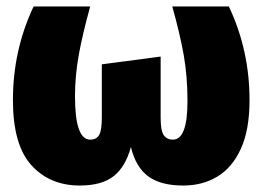

<svg xmlns="http://www.w3.org/2000/svg" viewBox="-20 -554 812 594"><path d="M547 20Q477 20 438.5 -8.5Q400 -37 385 -99Q368 -37 331 -8.5Q294 20 227 20Q134 20 77 -43Q20 -106 20 -244Q20 -399 84 -534H259Q235 -447 223.5 -383Q212 -319 212 -256Q212 -122 259 -122Q278 -122 286.5 -136Q295 -150 295 -190V-355L477 -379V-190Q477 -150 486.5 -136Q496 -122 515 -122Q560 -122 560 -241Q560 -318 548.5 -383Q537 -448 513 -534H688Q752 -399 752 -244Q752 -153 725.5 -94.5Q699 -36 653 -8Q607 20 547 20Z"/></svg>

Font: Trujillo Black
Style: Regular
Weight: 900
Designer: Fira Sans original fonts by bBox Type GmbH, Carrois Corporate GbR, & Edenspiekermann AG / Changes by Cristiano Sobral
Foundry: Fira Sans original fonts by bBox Type GmbH, Carrois Corporate GbR, & Edenspiekermann AG / Changes by Cristiano Sobral
Version: Version 4.301;July 28, 2020;FontCreator 13.0.0.2655 64-bit